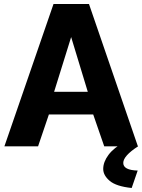

<svg xmlns="http://www.w3.org/2000/svg" viewBox="-20 -730 710 958"><path d="M247 -710H424L668 0H500L445 -159H224L170 0H2ZM418 -272 335 -545 250 -272ZM495 113Q495 78 521.5 42.5Q548 7 602 -22H654L669 0Q595 48 595 83Q595 119 667 121L637 208Q560 200 527.5 172.5Q495 145 495 113Z"/></svg>

Font: Raleway ExtraBold
Style: Regular
Weight: 800
Designer: Matt McInerney, Pablo Impallari, Rodrigo Fuenzalida
Foundry: Matt McInerney, Pablo Impallari, Rodrigo Fuenzalida
Version: Version 4.026